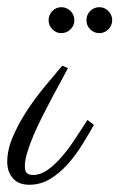

<svg xmlns="http://www.w3.org/2000/svg" viewBox="-59 -512 329 528"><path d="M127.9 -324.7Q121.6 -312 110.1 -291.3Q98.6 -270.5 85.4 -245.8Q72.3 -221.2 58.6 -194.1Q44.9 -167 33.9 -141.4Q22.9 -115.7 16.1 -93.3Q9.3 -70.8 9.3 -55.2Q9.3 -41 15.1 -35.9Q21 -30.8 31.7 -30.8Q51.8 -30.8 70.8 -43.9Q89.8 -57.1 108.6 -78.4Q127.4 -99.6 145.5 -127Q163.6 -154.3 181.6 -182.1L199.2 -168.5Q185.1 -143.1 167.2 -114.3Q149.4 -85.4 127.4 -60.8Q105.5 -36.1 79.1 -20Q52.7 -3.9 21.5 -3.9Q-7.8 -3.9 -23.4 -21.5Q-39.1 -39.1 -39.1 -66.9Q-39.1 -99.6 -23.9 -135.3Q-8.8 -170.9 13.9 -205.8Q36.6 -240.7 63.2 -272.9Q89.8 -305.2 112.3 -331.5ZM249.5 -456.1Q249.5 -441.9 239 -431.4Q228.5 -420.9 214.4 -420.9Q199.2 -420.9 189 -431.4Q178.7 -441.9 178.7 -456.1Q178.7 -471.2 189 -481.7Q199.2 -492.2 214.4 -492.2Q228.5 -492.2 239 -481.7Q249.5 -471.2 249.5 -456.1ZM145.5 -456.1Q145.5 -441.9 135 -431.4Q124.5 -420.9 109.4 -420.9Q95.2 -420.9 85 -431.4Q74.7 -441.9 74.7 -456.1Q74.7 -471.2 85 -481.7Q95.2 -492.2 109.4 -492.2Q124.5 -492.2 135 -481.7Q145.5 -471.2 145.5 -456.1Z"/></svg>

Font: Parisienne
Style: Regular
Weight: 400
Designer: Astigmatic (AOETI)
Foundry: Astigmatic (AOETI)
Version: Version 1.000